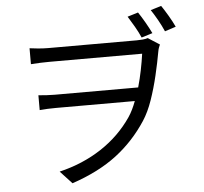

<svg xmlns="http://www.w3.org/2000/svg" viewBox="-60 -922 1121 1057"><g transform="rotate(-5 500.0 -394.0)"><path d="M739 -834Q756 -809 775 -776Q794 -743 808 -714L747 -695Q734 -725 715.5 -757Q697 -789 680 -816ZM869 -859Q886 -834 905.5 -801Q925 -768 939 -738L878 -718Q864 -750 846 -782Q828 -814 810 -841ZM127 -690Q143 -688 171 -685Q199 -682 230 -682H719Q736 -682 752 -683.5Q768 -685 780 -689L844 -648Q841 -641 837.5 -632.5Q834 -624 832 -612Q821 -550 804.5 -480Q788 -410 766 -346.5Q744 -283 714 -237Q644 -130 545 -54.5Q446 21 298 71L233 1Q363 -30 466 -97.5Q569 -165 637 -265Q649 -283 659.5 -304.5Q670 -326 679 -350H244Q219 -350 197.5 -349Q176 -348 153 -346V-428Q173 -426 195.5 -424.5Q218 -423 242 -423H704Q717 -469 726.5 -516Q736 -563 742 -606H230Q206 -606 180 -605Q154 -604 127 -602Z"/></g></svg>

Font: Source Han Sans SC
Style: Regular
Weight: 400
Designer: Ryoko NISHIZUKA 西塚涼子 (kana, bopomofo & ideographs); Paul D. Hunt (Latin, Greek & Cyrillic); Sandoll Communications 산돌커뮤니
Foundry: Adobe
Version: Version 2.002;hotconv 1.0.116;makeotfexe 2.5.65601; ttfautoh